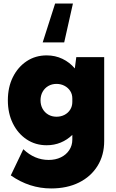

<svg xmlns="http://www.w3.org/2000/svg" viewBox="-20 -811 653 1085"><path d="M243.7 9.8Q180.2 9.8 130.6 -23.2Q81.1 -56.2 52.7 -113.5Q24.4 -170.9 24.4 -244.1Q24.4 -317.9 52.7 -375Q81.1 -432.1 130.6 -465.1Q180.2 -498 243.7 -498Q292 -498 332.8 -478.5Q373.5 -459 402.8 -424.3L411.1 -488.3H568.8V-14.2Q568.8 65.9 531.2 126.5Q493.7 187 426.3 220.5Q358.9 253.9 269 253.9Q146.5 253.9 41 180.2L111.8 32.2Q175.3 92.8 254.9 92.8Q293.9 92.8 324 78.1Q354 63.5 371.3 37.4Q388.7 11.2 388.7 -22V-48.8Q360.4 -21 323.5 -5.6Q286.6 9.8 243.7 9.8ZM299.3 -151.4Q324.2 -151.4 344.5 -161.9Q364.7 -172.4 376.7 -191.4Q388.7 -210.4 388.7 -234.9V-254.9Q388.7 -278.8 376.5 -297.4Q364.3 -315.9 344 -326.4Q323.7 -336.9 299.3 -336.9Q273.4 -336.9 252.9 -325Q232.4 -313 220.7 -292Q209 -271 209 -244.1Q209 -217.3 220.7 -196.3Q232.4 -175.3 252.9 -163.3Q273.4 -151.4 299.3 -151.4ZM342.8 -571.3H221.2L291.5 -791H392.1Z"/></svg>

Font: Kumbh Sans Black
Style: Regular
Weight: 900
Version: Version 1.005